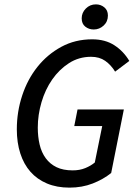

<svg xmlns="http://www.w3.org/2000/svg" viewBox="-20 -847 640 879"><path d="M298 12Q240 12 195 -7Q150 -26 119.5 -60.5Q89 -95 73 -144.5Q57 -194 57 -255Q57 -335 81.5 -409.5Q106 -484 151.5 -541Q197 -598 260.5 -632.5Q324 -667 402 -667Q462 -667 504 -639.5Q546 -612 572 -568L507 -519Q488 -550 461.5 -568.5Q435 -587 397 -587Q341 -587 296 -558Q251 -529 219 -483Q187 -437 170 -379Q153 -321 153 -263Q153 -221 161.5 -185Q170 -149 189.5 -122.5Q209 -96 239 -81.5Q269 -67 313 -67Q345 -67 370.5 -77.5Q396 -88 414 -103L448 -270H320L335 -346H547L489 -55Q453 -26 404.5 -7Q356 12 298 12ZM409 -712Q387 -712 370.5 -725Q354 -738 354 -763Q354 -789 373 -808Q392 -827 419 -827Q441 -827 457.5 -813.5Q474 -800 474 -776Q474 -748 454.5 -730Q435 -712 409 -712Z"/></svg>

Font: Source Code Pro Medium
Style: Italic
Weight: 500
Italic angle: -11°
Monospace: yes
Designer: Paul D. Hunt, Teo Tuominen
Foundry: Adobe Systems Incorporated
Version: Version 1.050;PS 1.000;hotconv 16.6.51;makeotf.lib2.5.65220